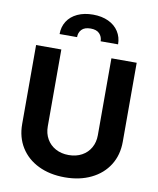

<svg xmlns="http://www.w3.org/2000/svg" viewBox="-100 -1012 904 1099"><g transform="rotate(10 352.0 -462.5)"><path d="M644.4 -707.2V-247.8Q644.4 -171.2 607.9 -112.8Q571.3 -54.4 505 -22.2Q438.8 10.1 352 10.1Q264.8 10.1 198.5 -22.2Q132.3 -54.4 96 -112.8Q59.7 -171.2 59.7 -247.8V-707.2H206.4V-260.2Q206.4 -219.5 224.5 -187.6Q242.6 -155.6 275.7 -137.5Q308.8 -119.4 352 -119.4Q395.3 -119.4 428.4 -137.5Q461.5 -155.6 479.4 -187.6Q497.4 -219.5 497.4 -260.2V-707.2ZM351.2 -935.3Q402.3 -935.3 440.8 -917.3Q479.2 -899.3 500.1 -866.7Q521 -834 521.2 -792.5H419.9Q419.5 -819.3 402.5 -836.9Q385.6 -854.5 351.2 -854.5Q316 -854.5 299.2 -836.7Q282.4 -819 282.8 -792.5H181.2Q181 -834.2 201.6 -866.7Q222.3 -899.3 261 -917.3Q299.8 -935.3 351.2 -935.3Z"/></g></svg>

Font: Pretendard Variable
Style: Regular
Weight: 400
Designer: Base glyphs from Inter by Rasmus Andersson; Hangul glyphs from Noto Sans CJK(Source Han Sans) by Jang Soo-young and Kang
Foundry: Kil Hyung-jin
Version: Version 1.100;FEAKit 1.0